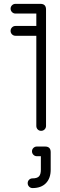

<svg xmlns="http://www.w3.org/2000/svg" viewBox="-20 -679 312 997"><path d="M60.5 -608.6Q49.8 -608.6 42.4 -616.2Q35 -623.8 35 -634.1Q35 -644.2 42.4 -651.6Q49.8 -659 60.5 -659H189.8Q219 -659 219 -629.8V-25.1Q219 -14.4 211.6 -7Q204.2 0.4 193.5 0.4Q182.8 0.4 175.7 -7Q168.6 -14.4 168.6 -25.1V-608.6ZM60.5 -493.2Q49.8 -493.2 42.4 -500.6Q35 -508 35 -518.8Q35 -529.1 42.4 -536.7Q49.8 -544.2 60.5 -544.2H193.5Q204.2 -544.2 211.6 -536.7Q219 -529.1 219 -518.8Q219 -508 211.6 -500.6Q204.2 -493.2 193.5 -493.2ZM149.2 297.6Q138.5 297.6 131.1 290.1Q123.8 282.5 123.8 272.1Q123.8 261.4 131.1 254.3Q138.5 247.2 149.2 247.2Q172.9 247.2 182.6 236.7Q192.2 226.1 192.2 202.5V132.2H171.6Q160.9 132.2 153.5 124.7Q146.1 117.1 146.1 106.8Q146.1 96.6 153.5 89.2Q160.9 81.9 171.6 81.9H214Q243.2 81.9 243.2 111.1V202.5Q243.2 246.8 218.5 272.2Q193.8 297.6 149.2 297.6Z"/></svg>

Font: Libertine-Super Thin
Style: Regular
Weight: 100
Designer: Bastien Sozeau
Foundry: NBR — Bastien Sozeau
Version: Version 2.003;gftools[0.9.33]